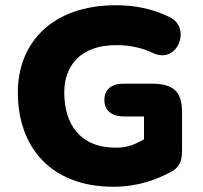

<svg xmlns="http://www.w3.org/2000/svg" viewBox="-20 -701 775 732"><path d="M412 11C512 11 582 -20 627 -43C665 -61 674 -88 674 -127V-274C674 -358 635 -382 556 -382H450C405 -382 378 -360 378 -320C378 -280 405 -258 450 -257H529V-170C498 -153 472 -138 422 -138C282 -138 225 -231 225 -349C225 -450 287 -529 423 -529C477 -529 524 -518 565 -498C658 -456 710 -595 628 -635C561 -669 490 -681 422 -681C179 -681 48 -538 48 -349C48 -138 176 11 412 11Z"/></svg>

Font: SN Pro Heavy
Style: Regular
Weight: 800
Designer: Tobias Whetton
Foundry: Supernotes
Version: Version 1.001;Glyphs 3.2 (3249)